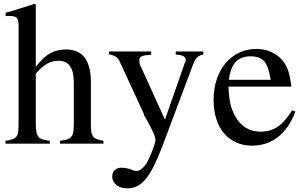

<svg xmlns="http://www.w3.org/2000/svg" viewBox="-20 -782 1650 1045"><path d="M174.8 -113.3Q174.8 -85 177.7 -66.9Q180.7 -48.8 188.5 -38.6Q196.3 -28.3 211.4 -23.4Q226.6 -18.6 251 -15.6V0H9.8V-15.6Q34.2 -19.5 48.3 -24.4Q62.5 -29.3 69.8 -39.6Q77.1 -49.8 79.1 -66.9Q81.1 -84 81.1 -113.3V-638.7Q81.1 -656.2 79.1 -667.5Q77.1 -678.7 70.8 -685.1Q64.5 -691.4 53.2 -693.4Q42 -695.3 24.4 -695.3Q14.6 -695.3 10.7 -694.3V-712.9L41 -720.7Q64.5 -728.5 82 -733.9Q99.6 -739.3 114.3 -743.7Q128.9 -748 141.6 -752.4Q154.3 -756.8 168.9 -761.7L174.8 -757.8V-418Q213.9 -469.7 251.5 -491.2Q289.1 -512.7 337.9 -512.7Q408.2 -512.7 441.4 -467.8Q474.6 -422.9 474.6 -335V-113.3Q474.6 -85 476.6 -67.9Q478.5 -50.8 485.8 -40.5Q493.2 -30.3 506.8 -24.9Q520.5 -19.5 543 -15.6V0H306.6V-15.6Q331.1 -18.6 345.7 -23.4Q360.4 -28.3 368.7 -38.6Q377 -48.8 379.4 -66.9Q381.8 -85 381.8 -113.3V-333Q381.8 -451.2 299.8 -451.2Q265.6 -451.2 237.8 -436Q210 -420.9 174.8 -381.8Z M1086.9 -484.4Q1067.4 -482.4 1055.2 -471.7Q1043 -460.9 1032.2 -434.6L861.3 20.5Q837.9 81.1 816.4 123.5Q794.9 166 772.9 192.4Q751 218.8 726.6 231Q702.1 243.2 672.9 243.2Q636.7 243.2 613.8 225.1Q590.8 207 590.8 178.7Q590.8 157.2 604.5 144Q618.2 130.9 638.7 130.9Q652.3 130.9 667 133.3Q681.6 135.7 696.3 141.6Q706.1 146.5 712.9 147.5Q719.7 148.4 724.6 148.4Q737.3 148.4 752.9 135.3Q768.6 122.1 781.2 100.6Q788.1 87.9 795.9 69.8Q803.7 51.8 810.5 34.2Q817.4 16.6 821.8 1.5Q826.2 -13.7 826.2 -19.5Q826.2 -33.2 813 -63Q799.8 -92.8 776.4 -133.8Q771.5 -140.6 767.6 -148.4Q763.7 -156.2 760.7 -167L756.8 -175.8L629.9 -450.2Q618.2 -478.5 573.2 -486.3V-502H802.7V-484.4Q766.6 -482.4 752.4 -476.1Q738.3 -469.7 738.3 -455.1Q738.3 -444.3 740.7 -434.1Q743.2 -423.8 750 -412.1L877.9 -130.9L985.4 -438.5Q991.2 -448.2 991.2 -456.1Q991.2 -469.7 976.6 -477.1Q961.9 -484.4 936.5 -484.4V-502H1086.9Z M1587.9 -174.8Q1552.7 -83 1492.7 -36.1Q1432.6 10.7 1351.6 10.7Q1303.7 10.7 1265.1 -6.8Q1226.6 -24.4 1199.2 -56.6Q1171.9 -88.9 1157.2 -134.8Q1142.6 -180.7 1142.6 -238.3Q1142.6 -299.8 1159.7 -350.6Q1176.8 -401.4 1207.5 -438Q1238.3 -474.6 1281.2 -495.1Q1324.2 -515.6 1376 -515.6Q1419.9 -515.6 1456.5 -499Q1493.2 -482.4 1518.6 -452.1Q1529.3 -438.5 1536.6 -424.8Q1543.9 -411.1 1549.3 -394.5Q1554.7 -377.9 1558.6 -357.4Q1562.5 -336.9 1566.4 -310.5H1223.6Q1225.6 -256.8 1232.9 -222.2Q1240.2 -187.5 1256.8 -155.3Q1304.7 -65.4 1397.5 -65.4Q1451.2 -65.4 1490.7 -91.8Q1530.3 -118.2 1570.3 -181.6ZM1453.1 -347.7Q1442.4 -419.9 1418.5 -447.8Q1394.5 -475.6 1343.8 -475.6Q1292 -475.6 1263.2 -445.3Q1234.4 -415 1225.6 -347.7Z"/></svg>

Font: BabelStone Tibetan
Style: Regular
Weight: 400
Designer: Christopher J. Fynn
Foundry: BabelStone
Version: Version 10.011 October 1, 2023